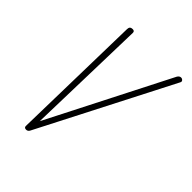

<svg xmlns="http://www.w3.org/2000/svg" viewBox="-149 -551 625 625"><g transform="rotate(45 163.5 -238.5)"><path d="M80 0Q71 0 71 -8L81 -464Q81 -477 94 -477Q103 -477 103 -469L92 -51L305 -469Q310 -477 317 -477Q322 -477 325.5 -473Q329 -469 326 -464L92 -8Q88 0 80 0Z"/></g></svg>

Font: Zen Loop
Style: Italic
Weight: 400
Italic angle: -15°
Designer: Yoshimichi Ohira
Foundry: A-1 Corp ZenFonts
Version: Version 1.000; ttfautohint (v1.8.3)